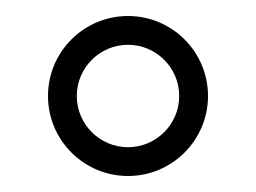

<svg xmlns="http://www.w3.org/2000/svg" viewBox="-20 -635 320 240"><path d="M40 -515C40 -459.8 84.8 -415 140 -415C195.2 -415 240 -459.8 240 -515C240 -570.2 195.2 -615 140 -615C84.8 -615 40 -570.2 40 -515ZM76 -515C76 -550.3 104.7 -579 140 -579C175.3 -579 204 -550.3 204 -515C204 -479.7 175.3 -451 140 -451C104.7 -451 76 -479.7 76 -515Z"/></svg>

Font: Prida01
Style: Black
Weight: 900
Designer: gluk
Foundry: gluk
Version: Version 00.072